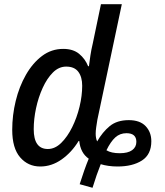

<svg xmlns="http://www.w3.org/2000/svg" viewBox="-20 -780 783 911"><path d="M358 94Q368 62 379.5 29.5Q391 -3 401 -27Q362 -54 356 -111H353Q320 -57 272.5 -23.5Q225 10 171 10Q113 10 75.5 -33.5Q38 -77 38 -164Q38 -233 54.5 -301Q71 -369 103 -425Q135 -481 179.5 -514.5Q224 -548 280 -548Q327 -548 355.5 -524.5Q384 -501 398 -466H402Q405 -490 409 -517Q413 -544 420 -573L459 -760H558L442 -212Q439 -194 436.5 -176.5Q434 -159 434 -146Q434 -124 441 -109Q466 -153 500.5 -181.5Q535 -210 591 -210Q644 -210 671 -181.5Q698 -153 698 -110Q698 -47 653.5 -18.5Q609 10 538 10Q515 10 494.5 7Q474 4 458 -1Q439 46 419 111ZM207 -73Q241 -73 270.5 -102Q300 -131 322.5 -176.5Q345 -222 357.5 -274Q370 -326 370 -373Q370 -415 351.5 -439.5Q333 -464 294 -464Q259 -464 231 -436Q203 -408 182.5 -363Q162 -318 151 -266.5Q140 -215 140 -167Q140 -73 207 -73ZM548 -53Q587 -53 607 -67.5Q627 -82 627 -107Q627 -148 580 -148Q549 -148 527 -128Q505 -108 485 -67Q508 -53 548 -53Z"/></svg>

Font: Noto Sans SemiCondensed Medium
Style: Italic
Weight: 500
Width: 4
Italic angle: -12°
Designer: Monotype Design Team
Foundry: Monotype Imaging Inc.
Version: Version 2.013; ttfautohint (v1.8.4.7-5d5b)